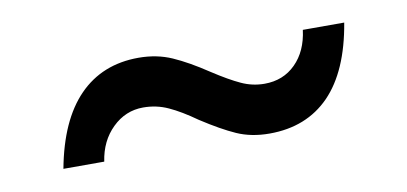

<svg xmlns="http://www.w3.org/2000/svg" viewBox="-31 -485 573 270"><g transform="rotate(-10 255.5 -350.5)"><path d="M174.3 -418.9Q200.3 -418.9 221.9 -409.4Q243.5 -399.9 270.5 -381.9Q294 -366.6 309.8 -359.4Q325.5 -352.1 342.8 -352.1Q369.6 -352.1 387.3 -369.8Q405 -387.4 408.8 -417.4H467.9Q456.6 -349.8 423.6 -315.8Q390.5 -281.9 337.6 -281.9Q311.6 -281.9 291.1 -291Q270.6 -300.1 242.9 -318.1Q221.1 -333.6 204.3 -341.2Q187.6 -348.9 168.6 -348.9Q143.3 -348.9 124.6 -330.6Q105.9 -312.4 101.6 -283.4H43.3Q55.8 -350.7 89.1 -384.8Q122.4 -418.9 174.3 -418.9Z"/></g></svg>

Font: AF Albert Sans Medium
Style: Regular
Weight: 500
Designer: Andreas Rasmussen
Foundry: a.Foundry
Version: Version 1.300;Glyphs 3.2 (3231)